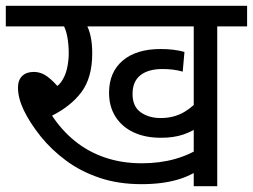

<svg xmlns="http://www.w3.org/2000/svg" viewBox="-20 -642 872 662"><path d="M265 -551 276 -561Q287 -542 292.5 -516.5Q298 -491 298 -458Q298 -374 260.5 -324Q223 -274 153 -240L157 -247Q192 -193 238.5 -155.5Q285 -118 343 -98.5Q401 -79 469 -79Q531 -79 584 -94Q637 -109 681 -139L691 -75Q650 -40 595.5 -23.5Q541 -7 468 -7Q388 -7 323 -29Q258 -51 207.5 -88.5Q157 -126 120 -172Q82 -220 62 -262Q42 -304 42 -340Q42 -366 56.5 -380Q71 -394 96 -394Q122 -394 144 -377.5Q166 -361 192 -329L148 -331Q176 -339 190.5 -359Q205 -379 211 -405.5Q217 -432 217 -458Q217 -488 212 -515.5Q207 -543 194 -564L215 -551H0V-622H496V-551ZM729 -551V0H648V-551H461V-622H832V-551ZM670 -208Q644 -189 611.5 -178Q579 -167 535 -167Q480 -167 440 -186Q400 -205 378 -240Q356 -275 356 -322Q356 -393 403 -433Q450 -473 534 -473Q557 -473 577.5 -470.5Q598 -468 616 -463L610 -395Q593 -400 575.5 -402Q558 -404 540 -404Q491 -404 464 -382.5Q437 -361 437 -318Q437 -275 465 -255Q493 -235 534 -235Q580 -235 615.5 -256Q651 -277 670 -306Z"/></svg>

Font: hindi25
Style: Book
Weight: 400
Designer: Jelle Bosma - Monotype Design Team
Foundry: Monotype Imaging Inc.
Version: Version 2.003